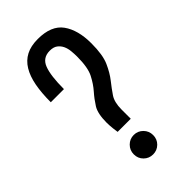

<svg xmlns="http://www.w3.org/2000/svg" viewBox="-224 -762 842 842"><g transform="rotate(-45 197.5 -341.0)"><path d="M234.4 -163V-220.4Q234.4 -265.3 251.8 -290.9Q269.1 -316.4 290.4 -343.2Q311.6 -370 328.9 -408.7Q346.3 -447.4 346.3 -519Q346.3 -601.7 311.5 -650.2Q276.7 -698.7 193.4 -698.7Q150.1 -698.7 120.5 -683.3Q90.9 -667.9 72.6 -637.7Q54.3 -607.6 45.9 -563.4Q37.6 -519.3 37.6 -462.1H119.1Q119.1 -545 134.6 -585.1Q150 -625.3 194.1 -625.3Q217 -625.3 230.1 -615.4Q243.3 -605.4 250.4 -590.4Q257.4 -575.3 259.1 -557Q260.9 -538.7 260.9 -522.7Q260.9 -454.3 243.2 -420.3Q225.6 -386.3 204.1 -362Q182.6 -337.7 164.9 -309.7Q147.3 -281.7 147.3 -224.9Q147.3 -211 149.6 -188.7Q152 -166.4 153 -163ZM193.3 17.1Q218.1 17.1 235.7 -0.1Q253.3 -17.3 253.3 -43.1Q253.3 -68.4 235.7 -86Q218.1 -103.6 193.3 -103.6Q168.4 -103.6 150.9 -86Q133.3 -68.4 133.3 -43.1Q133.3 -17.3 150.9 -0.1Q168.4 17.1 193.3 17.1Z"/></g></svg>

Font: Secuela Black
Style: Regular
Weight: 900
Designer: Fernando Haro
Foundry: deFharo
Version: Version 1.704